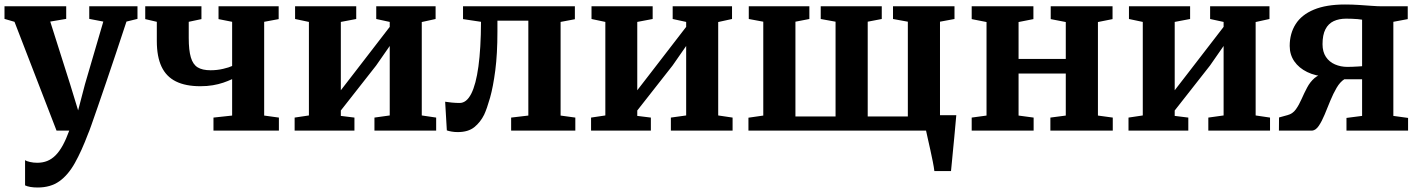

<svg xmlns="http://www.w3.org/2000/svg" viewBox="-20 -581 6319 854"><path d="M147.5 253Q129.5 253 115 250.5Q100.5 248 91.5 243.5V131.5Q98 136 113.5 139.5Q129 143 145.5 143Q170 143 190 135Q210 127 227 110Q244 93 259 65.8Q274 38.5 288 0H231.5L44.5 -484L0 -497V-553H274.5V-497L203.5 -485L292 -206L327.5 -90L358 -206.5L439.5 -485L377 -497V-553H591.5V-497L542.5 -485Q519.5 -415 496.5 -346.2Q473.5 -277.5 452.5 -215.8Q431.5 -154 414.5 -105Q397.5 -56 386.5 -24.8Q375.5 6.5 372 13.5Q343 90.5 313 144Q283 197.5 244 225.2Q205 253 147.5 253Z M929.5 0V-58L1012.5 -67V-229Q994 -220.5 972.8 -213.2Q951.5 -206 926.5 -201.8Q901.5 -197.5 871 -197.5Q805.5 -197.5 762.5 -218.8Q719.5 -240 698.5 -284.5Q677.5 -329 677.5 -398.5V-484L626 -496V-553H876V-496L819.5 -484V-412Q819.5 -357.5 828.8 -326Q838 -294.5 859 -281.5Q880 -268.5 916.5 -268.5Q946 -268.5 972.5 -274.8Q999 -281 1012.5 -287.5V-484L952 -496V-553H1219.5V-496L1155 -484V-67L1220.5 -58V0Z M1290.5 0V-58L1354 -67.5V-483.5L1292.5 -496.5V-553H1564.5V-496.5L1496 -483.5V-179.5L1555.5 -256.5L1713.5 -461.5V-483.5L1653.5 -496.5V-553H1917.5V-496.5L1856 -483V-67.5L1920 -58V0H1645.5V-58L1713.5 -67.5V-376.5L1653 -289.5L1496 -89.5V-65.5L1556.5 -58V0Z M2016 6.5Q2001 6.5 1988.5 4.2Q1976 2 1967.5 -1L1960 -128.5Q1970.5 -126.5 1989.5 -124.8Q2008.5 -123 2024.5 -123Q2055 -123 2076 -164Q2097 -205 2108 -285.5Q2119 -366 2119.5 -484L2039.5 -496V-553H2537V-495.5L2473.5 -483.5V-67L2539 -58V0H2253.5V-58L2330 -67V-489H2192.5V-441Q2192.5 -341 2183 -268Q2173.5 -195 2159.8 -146.5Q2146 -98 2133.5 -71Q2117 -37.5 2089.8 -15.5Q2062.5 6.5 2016 6.5Z M2609 0V-58L2672.5 -67.5V-483.5L2611 -496.5V-553H2883V-496.5L2814.5 -483.5V-179.5L2874 -256.5L3032 -461.5V-483.5L2972 -496.5V-553H3236V-496.5L3174.5 -483V-67.5L3238.5 -58V0H2964V-58L3032 -67.5V-376.5L2971.5 -289.5L2814.5 -89.5V-65.5L2875 -58V0Z M4136 180Q4134 163 4129 137.8Q4124 112.5 4118 85.5Q4112 58.5 4106.8 35.5Q4101.5 12.5 4099 0L4060.5 -68.5H4233.5Q4232 -53 4229.8 -27.8Q4227.5 -2.5 4224.8 27.2Q4222 57 4219 86.8Q4216 116.5 4213.8 141Q4211.5 165.5 4210 180ZM3309 0V-57.5L3375 -67V-484.5L3310.5 -496.5V-553H3580V-496.5L3518 -484.5V-63H3696.5V-484.5L3630.5 -496.5V-553H3902V-496.5L3839.5 -484.5V-63H4018V-484.5L3952 -496.5V-553H4225.5V-496.5L4161 -484.5V-67L4226.5 -57.5V0Z M4302 0V-58L4368 -67V-483L4302 -496V-553H4576.5V-496L4510.5 -483V-319H4720.5V-483L4653.5 -496V-553H4928.5V-496L4863.5 -483V-67L4929.5 -58V0H4652V-58L4720.5 -67V-254H4510.5V-67L4577.5 -58V0Z M4999.5 0V-58L5063 -67.5V-483.5L5001.5 -496.5V-553H5273.5V-496.5L5205 -483.5V-179.5L5264.5 -256.5L5422.5 -461.5V-483.5L5362.5 -496.5V-553H5626.5V-496.5L5565 -483V-67.5L5629 -58V0H5354.5V-58L5422.5 -67.5V-376.5L5362 -289.5L5205 -89.5V-65.5L5265.5 -58V0Z M5668.5 0 5669 -58.5 5707 -69Q5730 -75 5744 -94.8Q5758 -114.5 5769.2 -140.2Q5780.5 -166 5793.8 -191.2Q5807 -216.5 5827.2 -234Q5847.5 -251.5 5880 -254.5L5880.5 -240Q5831.5 -242.5 5794.5 -260.5Q5757.5 -278.5 5737 -308.2Q5716.5 -338 5716.5 -376.5Q5716.5 -432 5743 -473.8Q5769.5 -515.5 5824.2 -538.2Q5879 -561 5962.5 -561Q5994 -561 6024.2 -559Q6054.5 -557 6081.5 -555Q6108.5 -553 6128 -553H6241.5V-496L6177.5 -484V-65.5L6243 -56.5V0H5969V-56.5L6038.5 -65.5V-228.5H5959.5Q5940.5 -216.5 5925.2 -190.5Q5910 -164.5 5897 -132.8Q5884 -101 5871.8 -71.2Q5859.5 -41.5 5846 -21.5Q5832.5 -1.5 5816.5 0ZM5973 -283.5Q5983.5 -283.5 5995.8 -284Q6008 -284.5 6019.5 -285.2Q6031 -286 6038.5 -286.5V-493.5Q6030.5 -495 6018.5 -496Q6006.5 -497 5993 -497.5Q5979.5 -498 5967.5 -498Q5936 -498 5912.2 -487Q5888.5 -476 5875.5 -451Q5862.5 -426 5862.5 -384.5Q5862.5 -350.5 5877.5 -328Q5892.5 -305.5 5918 -294.5Q5943.5 -283.5 5973 -283.5Z"/></svg>

Font: Merriweather 24pt
Style: Bold
Weight: 700
Designer: Eben Sorkin
Foundry: Eben Sorkin
Version: Version 2.100